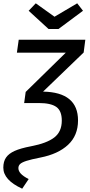

<svg xmlns="http://www.w3.org/2000/svg" viewBox="-23 -929 545 1159"><path d="M482 -612 237 -376Q448 -372 448 -202Q448 -111 388 -55Q328 1 221 22Q165 33 137 42Q109 51 98.5 61Q88 71 88 86Q88 103 102.5 119Q117 135 150 152L111 210Q-3 158 -3 83Q-3 46 13.5 22Q30 -2 65.5 -18Q101 -34 164 -46Q259 -64 304.5 -99Q350 -134 350 -201Q350 -260 317 -283.5Q284 -307 211 -307H122L123 -308L132 -374L374 -611H79L90 -689H492ZM478 -864 330 -754H270L150 -864L193 -909L306 -828L443 -909Z"/></svg>

Font: Fira Sans
Style: Italic
Weight: 400
Italic angle: -8°
Designer: bBox Type GmbH & Carrois Corporate GbR & Edenspiekermann AG
Foundry: bBox Type GmbH & Carrois Corporate GbR & Edenspiekermann AG
Version: Version 4.301